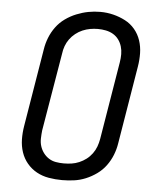

<svg xmlns="http://www.w3.org/2000/svg" viewBox="-53 -792 707 847"><g transform="rotate(5 300.0 -369.0)"><path d="M253 8Q223 8 194 3Q165 -2 140.5 -15.5Q116 -29 98 -50.5Q80 -72 71 -99Q62 -126 61.5 -155.5Q61 -185 66 -215L123 -560Q127 -586 137 -611.5Q147 -637 163.5 -659.5Q180 -682 203 -698.5Q226 -715 252 -725.5Q278 -736 304 -741Q330 -746 357 -746Q387 -746 415 -739Q443 -732 468 -719Q493 -706 511 -684.5Q529 -663 538 -636Q547 -609 547.5 -579.5Q548 -550 543 -520L486 -175Q482 -149 472 -123.5Q462 -98 445.5 -75.5Q429 -53 406 -36.5Q383 -20 357.5 -9.5Q332 1 305.5 4.5Q279 8 253 8ZM254 -66Q272 -66 289 -68.5Q306 -71 322.5 -78Q339 -85 353.5 -96Q368 -107 379 -122Q390 -137 396 -153.5Q402 -170 405 -187L462 -532Q465 -550 465 -568Q465 -586 460 -602.5Q455 -619 445 -632.5Q435 -646 420.5 -654.5Q406 -663 388.5 -666.5Q371 -670 353 -670Q336 -670 319 -667Q302 -664 285.5 -657Q269 -650 254.5 -638.5Q240 -627 229.5 -612.5Q219 -598 213 -581.5Q207 -565 205 -548L147 -203Q145 -185 144.5 -167Q144 -149 149 -133Q154 -117 164 -103.5Q174 -90 188 -81Q202 -72 219 -69Q236 -66 254 -66Z"/></g></svg>

Font: Iosevka Curly Slab ExObl
Style: Regular
Weight: 400
Width: 7
Italic angle: -9°
Monospace: yes
Designer: Belleve Invis
Foundry: Belleve Invis
Version: Version 11.1.0; ttfautohint (v1.8.3)